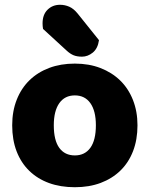

<svg xmlns="http://www.w3.org/2000/svg" viewBox="-20 -767 626 803"><path d="M555 -243Q555 -183 536.5 -135Q518 -87 483.5 -53.5Q449 -20 401 -2Q353 16 293 16Q233 16 185 -1.5Q137 -19 102.5 -52.5Q68 -86 49.5 -134Q31 -182 31 -243Q31 -302 50 -350Q69 -398 103.5 -431.5Q138 -465 186 -483Q234 -501 293 -501Q352 -501 400 -482.5Q448 -464 482.5 -430.5Q517 -397 536 -349Q555 -301 555 -243ZM293 -368Q251 -368 228 -335.5Q205 -303 205 -243Q205 -180 228 -148.5Q251 -117 293 -117Q335 -117 358 -149Q381 -181 381 -243Q381 -303 358 -335.5Q335 -368 293 -368ZM160 -646Q159 -650 158.5 -657.5Q158 -665 158 -669Q158 -706 179 -726.5Q200 -747 231 -747Q251 -747 269.5 -739Q288 -731 305 -710L394 -599Q389 -564 368 -547Q347 -530 323 -530Q302 -530 287.5 -536Q273 -542 258 -556Z"/></svg>

Font: Baloo Thambi 2 ExtraBold
Style: Regular
Weight: 800
Designer: Aadarsh Rajan and Ek Type
Foundry: Ek Type
Version: Version 1.640;hotconv 1.0.111;makeotfexe 2.5.65597; ttfautoh